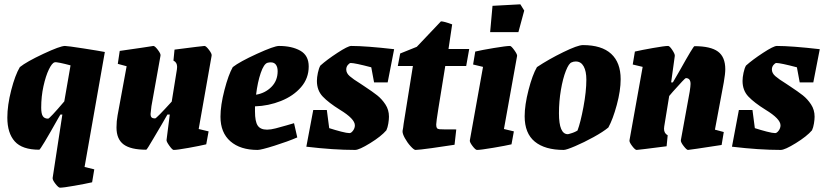

<svg xmlns="http://www.w3.org/2000/svg" viewBox="-20 -686 3821 890"><path d="M372 88 417 99 407 159Q376 166 325 175Q274 184 258 184Q251 184 237 166Q223 148 224 139L269 -155H260L250 -138Q168 8 162 8Q83 8 48.5 -30.5Q14 -69 14 -141Q14 -198 32 -268Q50 -338 72 -375Q103 -400 181 -436.5Q259 -473 281 -473Q293 -473 367 -461.5Q441 -450 466 -445ZM278 -216 307 -383Q281 -390 259.5 -394.5Q238 -399 233 -397Q221 -394 206.5 -364Q192 -334 181.5 -286.5Q171 -239 171 -187Q171 -159 178.5 -147.5Q186 -136 203 -136Q210 -136 278 -216Z M961 -428 901 -88 947 -77 936 -17Q907 -10 854 -0.5Q801 9 785 9Q779 9 765 -10.5Q751 -30 752 -37L767 -155H756L729 -108Q722 -97 691.5 -44.5Q661 8 658 8Q586 8 553 -16.5Q520 -41 520 -95Q520 -125 525 -151L567 -379L526 -390L535 -450L639 -465L691 -473Q698 -473 712 -454.5Q726 -436 724 -428L682 -194Q678 -164 678 -158Q678 -146 683 -141.5Q688 -137 699 -137Q705 -137 776 -215L800 -364Q801 -369 801 -376Q801 -397 784 -405L789 -456Q921 -473 928 -473Q935 -473 949 -454.5Q963 -436 961 -428Z M1162 -193V-169Q1162 -123 1174.5 -104Q1187 -85 1218 -85Q1235 -85 1258 -91Q1281 -97 1307 -104.5Q1333 -112 1343 -115L1358 -49Q1314 -30 1252 -10.5Q1190 9 1174 9Q1094 9 1048 -31Q1002 -71 1002 -145Q1002 -198 1020.5 -269Q1039 -340 1059 -375Q1091 -400 1171 -436.5Q1251 -473 1273 -473Q1333 -473 1372 -451Q1411 -429 1411 -378Q1411 -323 1375.5 -282Q1340 -241 1282.5 -218Q1225 -195 1162 -193ZM1167 -247Q1209 -254 1238 -283Q1267 -312 1267 -356Q1267 -375 1259 -386Q1251 -397 1235 -397Q1228 -397 1220 -395Q1203 -390 1188.5 -347.5Q1174 -305 1167 -247Z M1783 -145Q1783 -132 1780 -113.5Q1777 -95 1771 -82Q1747 -54 1696 -22.5Q1645 9 1626 9Q1526 9 1400 -6L1432 -176H1495L1506 -92Q1534 -83 1561 -76Q1588 -69 1600 -69Q1608 -69 1616.5 -80.5Q1625 -92 1625 -105Q1625 -135 1556 -177Q1503 -210 1476 -238.5Q1449 -267 1449 -311Q1449 -327 1453.5 -348.5Q1458 -370 1465 -382Q1495 -409 1544 -441Q1593 -473 1608 -473Q1676 -473 1807 -458L1777 -304H1714L1701 -374Q1625 -394 1606 -394Q1600 -394 1592.5 -385Q1585 -376 1585 -364Q1585 -347 1601 -333Q1617 -319 1651 -298L1669 -286Q1707 -261 1728.5 -244Q1750 -227 1766.5 -202Q1783 -177 1783 -145Z M1846 -79Q1849 -93 1851 -112L1894 -380H1824L1835 -438L1912 -469L2024 -587Q2038 -587 2076 -573L2059 -459H2155L2141 -380H2044Q2022 -245 2012 -182.5Q2002 -120 2002 -109Q2002 -98 2005 -93Q2008 -88 2017 -87Q2023 -86 2095 -86L2087 -15Q2044 -8 1982 0.5Q1920 9 1906 9Q1899 9 1883.5 -8Q1868 -25 1856.5 -46Q1845 -67 1846 -79Z M2158 -36 2219 -376 2173 -387 2183 -447Q2212 -454 2269.5 -463.5Q2327 -473 2344 -473Q2350 -473 2364 -453.5Q2378 -434 2377 -427L2316 -88L2362 -77L2351 -17Q2326 -11 2267 -1Q2208 9 2191 9Q2184 9 2170 -9.5Q2156 -28 2158 -36ZM2263 -659 2392 -666 2410 -637 2383 -537H2252Z M2412 -147Q2412 -199 2430 -269Q2448 -339 2469 -375Q2523 -411 2590.5 -444Q2658 -477 2682 -477Q2769 -477 2813 -436.5Q2857 -396 2857 -319Q2857 -266 2839 -199.5Q2821 -133 2800 -95Q2776 -75 2731.5 -50.5Q2687 -26 2646 -8.5Q2605 9 2593 9Q2506 9 2459 -29.5Q2412 -68 2412 -147ZM2624 -67Q2632 -69 2641.5 -73Q2651 -77 2657 -81Q2671 -118 2684.5 -190Q2698 -262 2698 -317Q2698 -356 2685.5 -378.5Q2673 -401 2649 -401Q2638 -401 2630 -397Q2617 -393 2603 -357.5Q2589 -322 2580 -269Q2571 -216 2571 -161Q2571 -64 2612 -64Q2615 -64 2624 -67Z M3335 -304 3294 -85 3335 -74 3325 -14Q3176 9 3169 9Q3163 9 3149 -9Q3135 -27 3136 -36L3177 -261Q3181 -287 3181 -297Q3181 -324 3159 -324Q3155 -324 3099 -261Q3098 -260 3082 -241L3059 -100Q3058 -96 3058 -89Q3058 -68 3075 -59L3070 -8Q2938 9 2931 9Q2924 9 2910 -9.5Q2896 -28 2898 -36L2959 -376L2913 -387L2923 -447Q2953 -454 3007 -463.5Q3061 -473 3077 -473Q3084 -473 3096.5 -454Q3109 -435 3108 -427L3091 -304H3099L3132 -361Q3194 -472 3199 -472Q3274 -472 3308 -447Q3342 -422 3342 -365Q3342 -344 3335 -304Z M3756 -145Q3756 -132 3753 -113.5Q3750 -95 3744 -82Q3720 -54 3669 -22.5Q3618 9 3599 9Q3499 9 3373 -6L3405 -176H3468L3479 -92Q3507 -83 3534 -76Q3561 -69 3573 -69Q3581 -69 3589.5 -80.5Q3598 -92 3598 -105Q3598 -135 3529 -177Q3476 -210 3449 -238.5Q3422 -267 3422 -311Q3422 -327 3426.5 -348.5Q3431 -370 3438 -382Q3468 -409 3517 -441Q3566 -473 3581 -473Q3649 -473 3780 -458L3750 -304H3687L3674 -374Q3598 -394 3579 -394Q3573 -394 3565.5 -385Q3558 -376 3558 -364Q3558 -347 3574 -333Q3590 -319 3624 -298L3642 -286Q3680 -261 3701.5 -244Q3723 -227 3739.5 -202Q3756 -177 3756 -145Z"/></svg>

Font: Grenze ExtraBold
Style: Italic
Weight: 800
Italic angle: -10°
Designer: Renata Polastri
Foundry: Omnibus-Type
Version: Version 1.002; ttfautohint (v1.8)